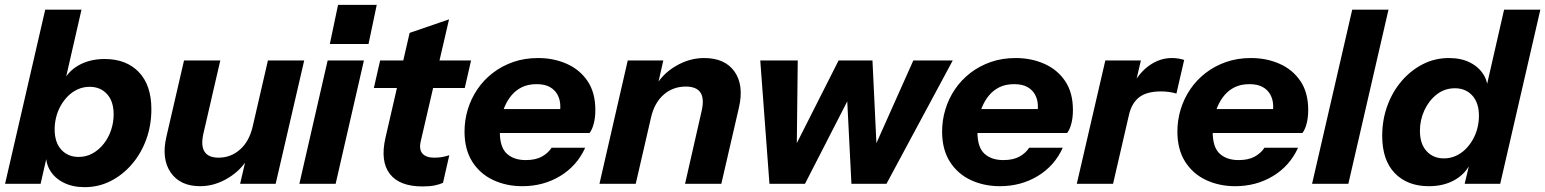

<svg xmlns="http://www.w3.org/2000/svg" viewBox="-20 -760 6390 794"><path d="M330 14Q280 14 242.5 -5Q205 -24 186 -57Q167 -90 171 -132H178L148 0H1L167 -720H317L246 -410L237 -413Q257 -462 303.5 -489Q350 -516 413 -516Q502 -516 554 -462Q606 -408 606 -308Q606 -242 585 -184Q564 -126 526 -81.5Q488 -37 438 -11.5Q388 14 330 14ZM305 -111Q337 -111 363.5 -126Q390 -141 409.5 -166Q429 -191 439.5 -222.5Q450 -254 450 -287Q450 -341 422.5 -371Q395 -401 351 -401Q325 -401 302.5 -391Q280 -381 262.5 -364Q245 -347 232 -324.5Q219 -302 212.5 -276.5Q206 -251 206 -225Q206 -171 233.5 -141Q261 -111 305 -111Z M808 10Q725 10 686 -46.5Q647 -103 668 -194L741 -510H891L821 -207Q810 -157 826 -132.5Q842 -108 884 -108Q935 -108 973 -142Q1011 -176 1025 -237L1010 -114Q981 -59 924.5 -24.5Q868 10 808 10ZM973 0 1001 -120H998L1088 -510H1238L1120 0Z M1218 0 1335 -510H1485L1368 0ZM1344 -578 1378 -740H1538L1504 -578Z M1727 11Q1632 11 1592 -41Q1552 -93 1574 -190L1674 -624L1837 -680L1720 -176Q1712 -142 1727 -125Q1742 -108 1776 -108Q1796 -108 1810.5 -111Q1825 -114 1838 -118L1812 -4Q1797 3 1776.5 7Q1756 11 1727 11ZM1526 -396 1552 -510H1928L1902 -396Z M2140 10Q2074 10 2019.5 -15.5Q1965 -41 1933 -91.5Q1901 -142 1901 -216Q1901 -263 1914.5 -307.5Q1928 -352 1954 -390.5Q1980 -429 2017.5 -458Q2055 -487 2102 -503.5Q2149 -520 2205 -520Q2270 -520 2324 -496Q2378 -472 2410 -424.5Q2442 -377 2442 -305Q2442 -274 2435.5 -249Q2429 -224 2418 -210H1985L2006 -309H2321L2292 -279Q2298 -302 2297 -325.5Q2296 -349 2285.5 -368.5Q2275 -388 2254 -400Q2233 -412 2199 -412Q2164 -412 2138.5 -399.5Q2113 -387 2095.5 -366Q2078 -345 2067 -319Q2056 -293 2051.5 -266Q2047 -239 2047 -215Q2047 -151 2076 -124.5Q2105 -98 2154 -98Q2195 -98 2221 -112.5Q2247 -127 2261 -149H2400Q2366 -74 2296.5 -32Q2227 10 2140 10Z M2459 0 2576 -510H2723L2696 -390H2699L2609 0ZM2813 0 2882 -303Q2893 -353 2876.5 -377.5Q2860 -402 2816 -402Q2763 -402 2724.5 -368.5Q2686 -335 2672 -273L2687 -396Q2716 -452 2773 -486Q2830 -520 2892 -520Q2978 -520 3017.5 -464Q3057 -408 3036 -316L2963 0Z M3162 0 3124 -510H3279L3275 -154H3268L3448 -510H3588L3605 -154H3598L3757 -510H3920L3646 0H3501L3483 -355H3491L3309 0Z M4115 10Q4049 10 3994.5 -15.5Q3940 -41 3908 -91.5Q3876 -142 3876 -216Q3876 -263 3889.5 -307.5Q3903 -352 3929 -390.5Q3955 -429 3992.5 -458Q4030 -487 4077 -503.5Q4124 -520 4180 -520Q4245 -520 4299 -496Q4353 -472 4385 -424.5Q4417 -377 4417 -305Q4417 -274 4410.5 -249Q4404 -224 4393 -210H3960L3981 -309H4296L4267 -279Q4273 -302 4272 -325.5Q4271 -349 4260.5 -368.5Q4250 -388 4229 -400Q4208 -412 4174 -412Q4139 -412 4113.5 -399.5Q4088 -387 4070.5 -366Q4053 -345 4042 -319Q4031 -293 4026.5 -266Q4022 -239 4022 -215Q4022 -151 4051 -124.5Q4080 -98 4129 -98Q4170 -98 4196 -112.5Q4222 -127 4236 -149H4375Q4341 -74 4271.5 -32Q4202 10 4115 10Z M4433 0 4551 -510H4698L4670 -390H4673L4583 0ZM4648 -282 4662 -404Q4691 -460 4734 -490Q4777 -520 4826 -520Q4842 -520 4855.5 -517.5Q4869 -515 4877 -512L4845 -373Q4833 -377 4815.5 -379.5Q4798 -382 4782 -382Q4721 -382 4690 -357Q4659 -332 4648 -282Z M5088 10Q5022 10 4967.5 -15.5Q4913 -41 4881 -91.5Q4849 -142 4849 -216Q4849 -263 4862.5 -307.5Q4876 -352 4902 -390.5Q4928 -429 4965.5 -458Q5003 -487 5050 -503.5Q5097 -520 5153 -520Q5218 -520 5272 -496Q5326 -472 5358 -424.5Q5390 -377 5390 -305Q5390 -274 5383.5 -249Q5377 -224 5366 -210H4933L4954 -309H5269L5240 -279Q5246 -302 5245 -325.5Q5244 -349 5233.5 -368.5Q5223 -388 5202 -400Q5181 -412 5147 -412Q5112 -412 5086.5 -399.5Q5061 -387 5043.5 -366Q5026 -345 5015 -319Q5004 -293 4999.5 -266Q4995 -239 4995 -215Q4995 -151 5024 -124.5Q5053 -98 5102 -98Q5143 -98 5169 -112.5Q5195 -127 5209 -149H5348Q5314 -74 5244.5 -32Q5175 10 5088 10Z M5406 0 5572 -720H5722L5556 0Z M6037 0 6060 -96 6065 -93Q6044 -44 5998 -17Q5952 10 5889 10Q5800 10 5748 -44Q5696 -98 5696 -198Q5696 -264 5717 -322Q5738 -380 5776 -424.5Q5814 -469 5864 -494.5Q5914 -520 5972 -520Q6023 -520 6060 -501Q6097 -482 6116.5 -449Q6136 -416 6131 -374H6121L6200 -720H6350L6184 0ZM5951 -105Q5977 -105 5999.5 -115Q6022 -125 6039.5 -142Q6057 -159 6070 -181.5Q6083 -204 6089.5 -229.5Q6096 -255 6096 -281Q6096 -335 6068.5 -365Q6041 -395 5997 -395Q5954 -395 5921.5 -369.5Q5889 -344 5870.5 -304Q5852 -264 5852 -219Q5852 -165 5879.5 -135Q5907 -105 5951 -105Z"/></svg>

Font: Instrument Sans
Style: Bold Italic
Weight: 700
Italic angle: -13°
Designer: Rodrigo Fuenzalida
Foundry: fragTYPE
Version: Version 1.000;gftools[0.9.28]